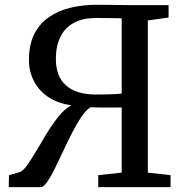

<svg xmlns="http://www.w3.org/2000/svg" viewBox="-20 -764 762 784"><path d="M15.7 0 16.7 -48.8 56.7 -59.8Q71.4 -62.8 89 -87Q106.7 -111.1 127.4 -146.3Q148 -181.5 170.9 -219.2Q193.8 -256.9 219 -288.1Q244.2 -319.4 271.1 -334.3Q215 -341.9 176.4 -368.2Q137.8 -394.5 118 -433.8Q98.2 -473.1 98.2 -519.7Q98.2 -580.7 119.3 -623.5Q140.5 -666.4 178.3 -693Q216.1 -719.7 266.3 -732.1Q316.5 -744.5 374.4 -744.5Q402.4 -744.5 426.1 -744.2Q449.8 -744 473.1 -743.5Q496.4 -743 522.9 -743H668.4V-692.4L583.7 -680.5V-59.1L676.4 -48.8V0H381.1V-48.8L476.9 -59.1V-325.1Q443.6 -325.1 411.7 -324.9Q379.8 -324.8 349.5 -326Q330.8 -314.4 311.8 -286.1Q292.8 -257.8 274 -220.9Q255.2 -184.1 237.3 -145.6Q219.4 -107 203 -74Q186.7 -41.1 172.4 -20.5Q158.1 0 146.9 0ZM371 -378.1Q409.6 -378.1 436.6 -379.2Q463.6 -380.2 476.9 -382V-689.4Q459.4 -689.7 441.6 -689.9Q423.8 -690.1 406.2 -690.3Q388.7 -690.5 370.6 -690.5Q319.4 -690.5 282.9 -671.4Q246.4 -652.4 227.3 -615Q208.2 -577.6 208.2 -523Q208.2 -451 250.2 -414.6Q292.2 -378.1 371 -378.1Z"/></svg>

Font: Merriweather Light
Style: Regular
Weight: 300
Designer: Eben Sorkin
Foundry: Eben Sorkin
Version: Version 2.100